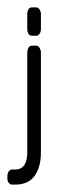

<svg xmlns="http://www.w3.org/2000/svg" viewBox="-42 -424 163 521"><path d="M56 -327H45Q38 -327 35 -332.5Q32 -338 32 -344V-387Q32 -393 35 -398.5Q38 -404 45 -404H56Q62 -404 65.5 -398Q69 -392 69 -387V-344Q69 -338 65.5 -332.5Q62 -327 56 -327ZM-1 77H-9Q-14 77 -18 72.5Q-22 68 -22 60V54Q-22 47 -18.5 41.5Q-15 36 -9 36H-1Q32 36 32 -11V-282Q32 -288 35 -294Q38 -300 45 -300H56Q62 -300 65.5 -294Q69 -288 69 -282V-10Q69 29 52 53Q35 77 -1 77Z"/></svg>

Font: Chathura
Style: Bold
Weight: 700
Designer: Appaji Ambarisha Darbha
Foundry: Aditya Fonts
Version: Version 1.002 2016